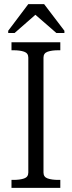

<svg xmlns="http://www.w3.org/2000/svg" viewBox="-20 -916 350 936"><path d="M118 -75V-635Q118 -657 97.5 -664Q77 -671 46 -671H36V-710H274V-671H264Q233 -671 212.5 -664Q192 -657 192 -635V-75Q192 -53 212.5 -46Q233 -39 264 -39H274V0H36V-39H46Q77 -39 97.5 -46Q118 -53 118 -75ZM195 -896H118L20 -766V-755H51L164 -854H141L255 -755H294V-766Z"/></svg>

Font: Roboto Serif 28pt Condensed Light
Style: Regular
Weight: 300
Width: 3
Designer: Greg Gazdowicz
Foundry: Commercial Type
Version: Version 1.008